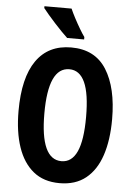

<svg xmlns="http://www.w3.org/2000/svg" viewBox="-62 -980 722 1036"><g transform="rotate(5 299.5 -462.0)"><path d="M553 -358Q553 -245 525.5 -162.5Q498 -80 442 -35Q386 10 300 10Q214 10 158 -35.5Q102 -81 74 -163.5Q46 -246 46 -359Q46 -539 111 -632Q176 -725 300 -725Q429 -725 491 -626.5Q553 -528 553 -358ZM186 -358Q186 -109 300 -109Q356 -109 384 -170.5Q412 -232 412 -358Q412 -484 384 -545.5Q356 -607 300 -607Q186 -607 186 -358ZM283 -934Q292 -913 307 -884.5Q322 -856 338 -829Q354 -802 365 -787V-774H273Q260 -786 241 -805.5Q222 -825 201.5 -847.5Q181 -870 163.5 -890.5Q146 -911 136 -924V-934Z"/></g></svg>

Font: Noto Sans Sinhala UI ExtraCondensed
Style: Bold
Weight: 700
Width: 2
Designer: Jelle Bosma - Monotype Design Team
Foundry: Monotype Imaging Inc.
Version: Version 2.006; ttfautohint (v1.8.4.7-5d5b)